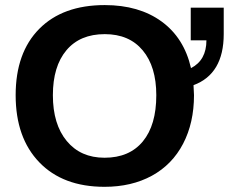

<svg xmlns="http://www.w3.org/2000/svg" viewBox="-20 -718 893 748"><path d="M851.6 -585.4Q851.6 -429.7 733.9 -386.2L735.8 -347.2Q735.8 -239.7 693.4 -158.2Q650.9 -76.7 571.8 -33.4Q492.7 9.8 387.2 9.8Q225.1 9.8 133.1 -85.7Q41 -181.2 41 -347.2Q41 -512.7 132.8 -605.5Q224.6 -698.2 388.2 -698.2Q521.5 -698.2 609.4 -634.3Q697.3 -570.3 724.1 -452.6Q784.2 -483.4 784.2 -561H723.1V-688H851.6ZM588.9 -347.2Q588.9 -458.5 536.1 -521.7Q483.4 -585 388.2 -585Q291.5 -585 238.8 -522.2Q186 -459.5 186 -347.2Q186 -233.9 240 -168.7Q293.9 -103.5 387.2 -103.5Q483.9 -103.5 536.4 -167Q588.9 -230.5 588.9 -347.2Z"/></svg>

Font: Liberation Sans
Style: Bold
Weight: 700
Designer: Steve Matteson
Foundry: Ascender Corporation
Version: Version 2.1.5